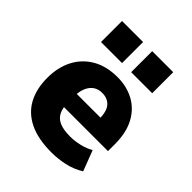

<svg xmlns="http://www.w3.org/2000/svg" viewBox="-207 -872 1013 1013"><g transform="rotate(45 299.0 -366.0)"><path d="M344 11Q244 11 179 -20.5Q114 -52 82 -111Q50 -170 50 -253Q50 -329 80 -388.5Q110 -448 168.5 -482.5Q227 -517 310 -517Q379 -517 433.5 -487.5Q488 -458 519 -400Q550 -342 550 -256V-205H197V-302H408L398 -287Q398 -349 375 -375Q352 -401 311 -401Q283 -401 262.5 -387Q242 -373 230.5 -345.5Q219 -318 219 -276V-240Q219 -197 232.5 -170Q246 -143 275.5 -130.5Q305 -118 355 -118Q389 -118 426 -127Q463 -136 489 -152L533 -37Q489 -10 440.5 0.5Q392 11 344 11ZM342 -586V-743H499V-586ZM117 -586V-743H274V-586Z"/></g></svg>

Font: Nunito Sans 7pt SemiCondensed Black
Style: Regular
Weight: 900
Width: 4
Designer: Vernon Adams
Foundry: Vernon Adams
Version: Version 3.101;gftools[0.9.27]